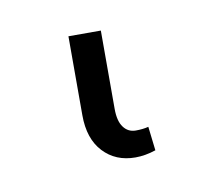

<svg xmlns="http://www.w3.org/2000/svg" viewBox="-37 -0 299 262"><g transform="rotate(-10 112.5 130.5)"><path d="M71.3 150.4V41H116.2V149.4Q116.2 166.5 122.6 175Q128.9 183.6 139.6 183.6Q149.4 183.6 157.2 181.6L161.1 214.8Q146.5 219.7 132.8 219.7Q105.5 219.7 88.4 201.4Q71.3 183.1 71.3 150.4Z"/></g></svg>

Font: Pretendard JP ExtraLight
Style: Regular
Weight: 200
Designer: Base glyphs from Inter by Rasmus Andersson; Hangeul glyphs from Noto Sans CJK(Source Han Sans) by Jang Soo-young and Kan
Foundry: Kil Hyung-jin
Version: Version 1.309